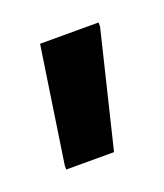

<svg xmlns="http://www.w3.org/2000/svg" viewBox="-48 -755 187 219"><g transform="rotate(-20 46.0 -645.5)"><path d="M0 -573V-578L21 -718H92V-713L58 -573Z"/></g></svg>

Font: Saira Ultra Condensed Medium
Style: Regular
Weight: 500
Width: 1
Designer: Hector Gatti with collaboration of the Omnibus-Type team
Foundry: Omnibus-Type
Version: Version 1.001; ttfautohint (v1.8)